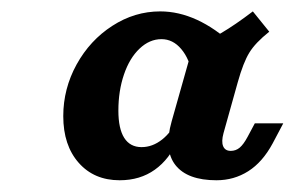

<svg xmlns="http://www.w3.org/2000/svg" viewBox="-20 -602 510 332"><path d="M89.4 -401.2Q89.4 -448.7 112.5 -490.6Q135.6 -532.4 174.2 -557.3Q212.8 -582.3 257.1 -582.3Q288.8 -582.3 320.5 -567.8Q352.1 -553.3 382.6 -525.1L312.7 -471.8Q307.9 -500.1 293.4 -517.2Q279 -534.3 259.2 -534.3Q238.6 -534.3 221.4 -518Q204.1 -501.7 194.4 -473.3Q184.7 -444.9 184.7 -410.7Q184.7 -379.6 194.8 -363.6Q205 -347.6 224.8 -347.6Q243.7 -347.6 260.4 -360.8Q277.1 -374.1 288 -397.5L287.8 -360.5Q273.3 -326.8 247.8 -308.6Q222.3 -290.3 186.9 -290.3Q142.7 -290.3 116.1 -320.5Q89.4 -350.7 89.4 -401.2ZM276.8 -392.1 313.6 -522.3Q338.7 -530.9 362.6 -544.9Q386.6 -559 417.2 -582.3L445.6 -547.2Q421.4 -527.9 411.1 -510.9Q400.7 -494 391.1 -459.7L366.5 -371.8Q362.5 -357.1 365.9 -349.1Q369.3 -341.1 379 -341.1Q387.9 -341.1 394.6 -346.8Q401.2 -352.4 408.1 -365.3L420.6 -388.7H469.8L451.5 -354.1Q433.9 -321.5 409.2 -305.9Q384.6 -290.3 354.3 -290.3Q304.1 -290.3 283.4 -316.5Q262.8 -342.7 276.8 -392.1Z"/></svg>

Font: Playfair Micro SmCond SmLight
Style: Italic
Weight: 360
Width: 4
Italic angle: -15.6°
Designer: Claus Eggers Sørensen
Foundry: Claus Eggers Sørensen
Version: Version 2.203;Glyphs 3.3 (3326)